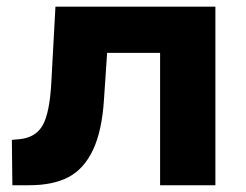

<svg xmlns="http://www.w3.org/2000/svg" viewBox="-20 -548 727 568"><path d="M16.6 0 15.1 -134.3 37.6 -136.2Q86.4 -141.1 106.7 -178.2Q127 -215.3 131.8 -303.2L144 -528.3H617.2V0H453.6V-391.6H296.9L287.6 -253.4Q281.7 -160.6 255.1 -104.5Q228.5 -48.3 182.9 -24.2Q137.2 0 66.4 0Z"/></svg>

Font: Bert Sans Black
Style: Regular
Weight: 900
Designer: Christian Robertson, Adam Twardoch, & Cristiano Sobral
Foundry: Google
Version: Version 12.135;January 10, 2020;FontCreator 12.0.0.2547 64-b